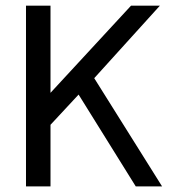

<svg xmlns="http://www.w3.org/2000/svg" viewBox="-20 -664 646 684"><path d="M159.9 0V-219.4L260 -327.1L463.6 0H557.4L315.7 -385.5L549.7 -643.9H446.9L159.9 -333.3V-643.9H72.6V0Z"/></svg>

Font: Arad-VF Thin Dots1
Style: Regular
Weight: 100
Designer: Mohammad Darvishi
Version: Version 1.000;August 30, 2024;FontCreator 15.0.0.2992 64-bit